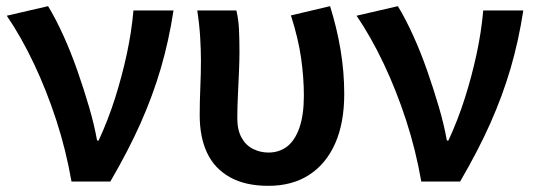

<svg xmlns="http://www.w3.org/2000/svg" viewBox="-20 -589 1738 623"><path d="M212 0Q194 -103 162.5 -199.5Q131 -296 90 -382.5Q49 -469 2 -538L136 -569Q161 -528 185.5 -474Q210 -420 231 -360Q252 -300 269 -242Q286 -184 295 -133H300Q331 -200 353.5 -271Q376 -342 391.5 -414Q407 -486 413 -555H543Q528 -457 502 -368Q476 -279 436.5 -190Q397 -101 338 0Z M851 14Q776 14 726 -14Q676 -42 652 -93Q628 -144 628 -215Q628 -260 630 -304.5Q632 -349 632 -393Q632 -427 629.5 -468.5Q627 -510 620 -555H747Q754 -526 755.5 -492.5Q757 -459 757 -421Q757 -395 755.5 -358Q754 -321 752 -281Q750 -241 750 -205Q750 -167 764 -142Q778 -117 801.5 -105.5Q825 -94 851 -94Q886 -94 911.5 -113.5Q937 -133 951.5 -174.5Q966 -216 966 -279Q966 -337 957 -400.5Q948 -464 924 -539L1051 -569Q1073 -499 1085 -427.5Q1097 -356 1097 -284Q1097 -190 1067.5 -123.5Q1038 -57 983 -21.5Q928 14 851 14Z M1347 0Q1329 -103 1297.5 -199.5Q1266 -296 1225 -382.5Q1184 -469 1137 -538L1271 -569Q1296 -528 1320.5 -474Q1345 -420 1366 -360Q1387 -300 1404 -242Q1421 -184 1430 -133H1435Q1466 -200 1488.5 -271Q1511 -342 1526.5 -414Q1542 -486 1548 -555H1678Q1663 -457 1637 -368Q1611 -279 1571.5 -190Q1532 -101 1473 0Z"/></svg>

Font: Noto Sans TC SemiBold
Style: Regular
Weight: 600
Designer: Ryoko NISHIZUKA  (kana, bopomofo & ideographs); Paul D. Hunt (Latin, Greek & Cyrillic); Sandoll Communications , Soo-you
Foundry: Adobe
Version: Version 2.004-H2;hotconv 1.0.118;makeotfexe 2.5.65603